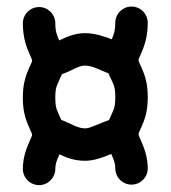

<svg xmlns="http://www.w3.org/2000/svg" viewBox="-20 -611 514 578"><path d="M146.5 -102.5C146.5 -117.7 150.9 -127.9 158.2 -145L158.7 -146.5C178.2 -137.2 203.6 -126.5 238.3 -127C265.1 -127.4 292.5 -138.2 314.9 -147.5L315.4 -146.5C322.8 -129.4 327.1 -119.1 327.1 -104C327.1 -77.1 349.1 -55.2 376 -55.2C402.8 -55.2 424.8 -77.1 424.8 -104C424.8 -140.1 412.6 -168.5 405.3 -185.5C398.9 -199.7 397 -204.6 397 -206.5C397 -211.9 401.4 -216.8 412.6 -245.1C418.9 -261.7 424.8 -283.2 424.8 -318.4C424.8 -353.5 418.9 -375 412.6 -391.6C401.9 -418.9 397 -424.8 397 -429.7V-430.7C397.5 -433.1 399.4 -438 405.3 -451.2C412.6 -468.3 424.8 -496.6 424.8 -542.5C424.8 -569.3 402.8 -591.3 376 -591.3C349.1 -591.3 327.1 -569.3 327.1 -542.5C327.1 -519 322.8 -507.8 316.4 -492.7C294.4 -501.5 264.6 -511.2 234.9 -511.2C204.1 -511.2 177.7 -498.5 158.2 -489.3C151.4 -505.4 146.5 -516.6 146.5 -541C146.5 -567.9 124.5 -589.8 97.7 -589.8C70.8 -589.8 48.8 -567.9 48.8 -541C48.8 -495.1 61 -466.8 68.4 -449.7C74.7 -435.5 76.7 -430.7 76.7 -428.7C76.7 -423.3 72.3 -418.5 61 -390.1C54.7 -373.5 48.8 -352.1 48.8 -316.9C48.8 -281.7 54.7 -260.3 61 -243.7C70.3 -220.2 74.7 -212.9 76.2 -208V-202.6L68.4 -184.1C61 -167 48.8 -138.7 48.8 -102.5C48.8 -75.7 70.8 -53.7 97.7 -53.7C124.5 -53.7 146.5 -75.7 146.5 -102.5ZM146.5 -316.9C146.5 -337.4 148.4 -346.2 151.9 -355C156.7 -367.2 162.1 -377 166.5 -387.7C194.3 -397 216.3 -413.6 234.9 -413.6C258.3 -413.6 282.2 -399.4 306.6 -390.1C311 -378.9 316.9 -369.1 321.8 -356.4C325.2 -347.7 327.1 -338.9 327.1 -318.4C327.1 -297.9 325.2 -289.1 321.8 -280.3C316.9 -268.1 312 -258.8 308.1 -249.5C278.8 -239.7 253.4 -225.1 237.3 -224.6C212.9 -224.1 191.9 -240.2 164.6 -250C160.6 -259.3 156.2 -267.6 151.9 -278.8C148.4 -287.6 146.5 -296.4 146.5 -316.9Z"/></svg>

Font: Velvelyne Book
Style: Bold
Weight: 700
Designer: Manon Van der Borght et Mariel Nils
Foundry: Velvetyne
Version: Version 1.070;Glyphs 3.3.1 (3343)